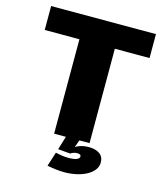

<svg xmlns="http://www.w3.org/2000/svg" viewBox="-125 -771 918 1058"><g transform="rotate(15 334.0 -242.0)"><path d="M232.5 0H434.5V-538.5H632.5V-675H34.5V-538.5H232.5ZM342 191Q375 191 407.2 184.2Q439.5 177.5 465.2 164Q491 150.5 506.5 131.2Q522 112 522 87.5Q522 55 499 38.5Q476 22 437.5 22Q407.5 22 384.5 30.5Q361.5 39 349.5 51.5L346 83Q351.5 78.5 361.8 74.8Q372 71 382 71Q394 71 399.5 74Q405 77 405 84.5Q405 95.5 389.8 102Q374.5 108.5 343 108.5Q321.5 108.5 302.2 105.2Q283 102 269 99L243 180Q268 185 293.8 188Q319.5 191 342 191ZM346 83 376.5 0H299.5L276 77Z"/></g></svg>

Font: Anybody Thin ExtraBold
Style: Regular
Weight: 800
Version: Version 1.113;gftools[0.9.25]